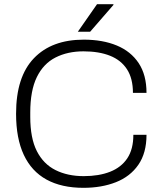

<svg xmlns="http://www.w3.org/2000/svg" viewBox="-20 -888 775 920"><path d="M380 12Q275 12 203 -27.5Q131 -67 94 -146Q57 -225 57 -343Q57 -520 142.5 -609Q228 -698 381 -698Q472 -698 539.5 -670Q607 -642 644.5 -585.5Q682 -529 682 -443H617Q617 -512 588.5 -556Q560 -600 507 -621Q454 -642 380 -642Q304 -642 246 -612.5Q188 -583 156.5 -518.5Q125 -454 125 -349V-328Q125 -226 156.5 -164Q188 -102 246 -73Q304 -44 381 -44Q454 -44 507.5 -65Q561 -86 590 -129.5Q619 -173 619 -242H682Q682 -155 643 -98.5Q604 -42 535.5 -15Q467 12 380 12ZM353 -736 445 -868H523L524 -865L412 -736Z"/></svg>

Font: Archivo SemiBold ExtraLight
Style: Regular
Weight: 250
Version: Version 2.001